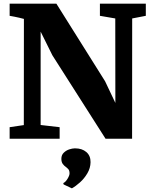

<svg xmlns="http://www.w3.org/2000/svg" viewBox="-20 -763 835 1056"><path d="M33 0V-63.5L111 -75L111.5 -659Q99 -662.5 85.8 -665.5Q72.5 -668.5 59.2 -671.2Q46 -674 33 -676V-743H290L558 -316L614.5 -197L614 -661.5L529.5 -676V-743H782V-676L707 -661.5L706.5 0H560.5L268 -459L203.5 -589V-75.5L308 -63.5V0ZM478 129Q477.5 161.5 460.5 190.2Q443.5 219 419.8 240.2Q396 261.5 376 272.5H374.5L330 251.5L328 244Q340.5 238.5 351.5 220.2Q362.5 202 362.5 191Q362.5 175 356 167.8Q349.5 160.5 342 155Q333.5 149.5 325.5 139Q317.5 128.5 317.5 110.5Q317.5 89.5 330.8 76.8Q344 64 361.2 58.5Q378.5 53 390.5 53H394Q431 53 454.8 73.2Q478.5 93.5 478 129Z"/></svg>

Font: Merriweather 24pt Black
Style: Regular
Weight: 900
Designer: Eben Sorkin
Foundry: Eben Sorkin
Version: Version 2.100